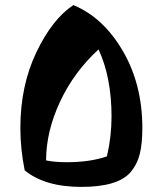

<svg xmlns="http://www.w3.org/2000/svg" viewBox="-20 -710 629 754"><path d="M539 -207Q539 -146 529 -105.5Q519 -65 493 -34Q443 24 299.5 24Q156 24 77 -41Q60 -125 60 -207Q60 -373 122.5 -504Q185 -635 268 -690Q385 -642 462 -510.5Q539 -379 539 -207ZM418 -252Q418 -406 367 -516Q270 -427 215.5 -310Q161 -193 161 -80Q195 -73 242 -73Q334 -73 400 -96Q418 -174 418 -252Z"/></svg>

Font: Joti One
Style: Regular
Weight: 400
Designer: Eduardo Rodriguez Tunni
Foundry: Eduardo Rodriguez Tunni
Version: Version 1.001